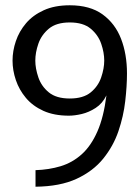

<svg xmlns="http://www.w3.org/2000/svg" viewBox="-20 -630 528 727"><path d="M460.8 -352Q460.8 -304 454.2 -247Q447.7 -190 428.5 -133.5Q409.3 -77 371 -29.5Q332.7 18 270.1 47Q207.5 76 114.5 77V14.3Q165.5 12.7 209.8 -0.7Q254.2 -14.2 289.3 -45.7Q324.5 -77.2 348.6 -131.8Q372.7 -186.3 383 -268.8Q368 -238 342.2 -221.3Q316.5 -204.7 289.5 -198.3Q262.5 -192 240.8 -192Q184.8 -192 144.3 -210.3Q103.8 -228.7 78.2 -259.2Q52.5 -289.8 40 -326.8Q27.5 -363.8 27.5 -400.5Q27.5 -437.2 40 -474.2Q52.5 -511.3 78.5 -541.9Q104.5 -572.5 145.7 -591.2Q186.8 -610 244.2 -610Q320.8 -610 368.4 -575.5Q416 -541 438.4 -483Q460.8 -425 460.8 -352ZM374.7 -400.5Q374.7 -431 363.2 -464.3Q351.7 -497.7 323.5 -521.3Q295.3 -545 244.2 -545Q193.2 -545 164.9 -521.3Q136.7 -497.7 125.2 -464.3Q113.7 -431 113.7 -400.5Q113.7 -371 125.2 -337.2Q136.7 -303.3 164.9 -280.2Q193.2 -257 244.2 -257Q295.3 -257 323.5 -280.2Q351.7 -303.3 363.2 -337.2Q374.7 -371 374.7 -400.5Z"/></svg>

Font: Epunda Slab Light
Style: Regular
Weight: 300
Designer: Simon Atzbach
Foundry: typofactur
Version: Version 1.102